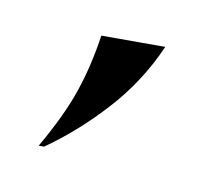

<svg xmlns="http://www.w3.org/2000/svg" viewBox="-32 -711 186 175"><g transform="rotate(10 61.5 -623.5)"><path d="M17 -568.8H12Q30.2 -600.2 38.5 -624.9Q46.8 -649.5 50.8 -677.5H110Q95 -643.2 70.1 -615.9Q45.2 -588.5 17 -568.8Z"/></g></svg>

Font: Emberly Black
Style: Regular
Weight: 900
Designer: Rajesh Rajput
Foundry: Rajesh Rajput
Version: Version 1.000